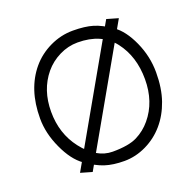

<svg xmlns="http://www.w3.org/2000/svg" viewBox="-129 -864 1035 1013"><g transform="rotate(-20 389.0 -358.0)"><path d="M631.8 -706.1 224.6 9.3 160.2 -9.3 567.4 -724.6ZM382.8 -660.2Q329.1 -660.2 279.8 -635.7Q230.5 -611.3 196.3 -570.3Q127 -486.3 127 -363.8Q127 -241.2 195.8 -151.9Q270.5 -55.2 360.8 -55.2Q451.2 -55.2 498.3 -78.9Q545.4 -102.5 579.6 -143.6Q651.4 -229.5 651.4 -356.9Q651.4 -484.4 584 -572.3Q516.6 -660.2 382.8 -660.2ZM99.6 -181.2Q60.1 -266.6 60.1 -350.1Q60.1 -433.6 82 -500.2Q104 -566.9 146.5 -617.4Q189 -668 251.2 -697.8Q313.5 -727.5 380.6 -727.5Q447.8 -727.5 492.9 -713.9Q538.1 -700.2 590.8 -663.6Q643.6 -627 681.2 -543.5Q718.8 -460 718.8 -370.6Q718.8 -281.2 695.1 -213.4Q671.4 -145.5 628.4 -95.5Q585.4 -45.4 525.6 -16.6Q465.8 12.2 402.8 12.2Q339.8 12.2 293.9 -2.7Q248 -17.6 193.4 -56.4Q138.7 -95.2 99.6 -181.2Z"/></g></svg>

Font: AnjaliOldLipi
Style: Regular
Weight: 400
Designer: Kevin & Siji
Foundry: Core : Kevin & Siji
Modification : Hiran Venugopalan
Opentype mlm2 support: Rajeesh Nambiar
New Feature Table : Santhosh
Version: Version 7.1.0+20221109